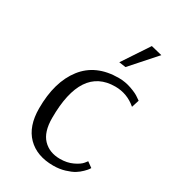

<svg xmlns="http://www.w3.org/2000/svg" viewBox="-179 -815 819 918"><g transform="rotate(30 230.5 -355.5)"><path d="M448 -422Q397 -466 331 -466Q144 -466 144 -185Q144 -108 179.5 -71Q215 -34 274 -34Q313 -34 343.5 -48.5Q374 -63 386 -78L397 -92L426 -71Q424 -68 420.5 -62.5Q417 -57 403 -43Q389 -29 372 -18.5Q355 -8 325.5 1Q296 10 262 10Q171 10 119 -42.5Q67 -95 67 -194Q67 -340 133 -425Q199 -510 325 -510Q361 -510 395 -498Q429 -486 445 -474L461 -463ZM385 -721 446 -706 326 -571 289 -576Z"/></g></svg>

Font: ArsenalItalic
Style: Italic
Weight: 400
Italic angle: -9°
Designer: Andrij Shevchenko
Foundry: Stairsfor.com
Version: Version 1.000